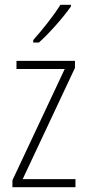

<svg xmlns="http://www.w3.org/2000/svg" viewBox="-20 -784 365 804"><path d="M277 -757V-764H233C203 -716 162 -665 119 -616V-606H143C186 -644 245 -711 277 -757ZM296 0V-34H75L294 -500V-529H49V-495H251L32 -29V0Z"/></svg>

Font: Noto Sans Myanmar UI Condensed ExtraLight
Style: Regular
Weight: 200
Width: 3
Designer: Monotype Design Team
Foundry: Monotype Imaging Inc.
Version: Version 2.103